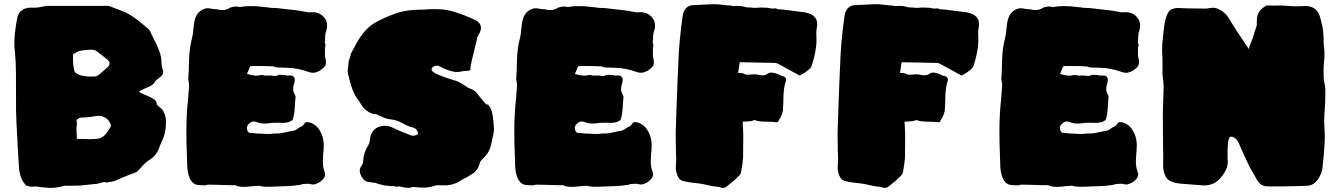

<svg xmlns="http://www.w3.org/2000/svg" viewBox="-20 -873 6434 922"><path d="M224.6 29.3Q208.5 29.3 191.9 26.9Q180.7 25.4 169.4 24.9Q165 24.4 160.2 23.4Q155.3 22.5 147 22.5Q138.7 23.9 133.3 23.9Q121.1 23.9 111.3 19H105L101.6 12.7Q93.3 5.4 87.4 -6.8Q74.7 -32.7 71.8 -60.5Q64.5 -167 59.6 -273.9Q58.6 -283.7 58.6 -293.9Q58.6 -313 57.1 -332Q56.6 -383.8 56.6 -522.5Q56.6 -575.2 51.3 -627.4Q48.8 -647.5 48.8 -666.5Q48.8 -708.5 61.5 -780.8Q66.4 -811.5 86.9 -824.7Q104 -836.4 128.4 -836.4L141.6 -835.9Q161.6 -835.9 182.1 -840.8Q192.4 -843.3 202.1 -844.7H502.4Q561 -822.8 581.5 -814Q620.6 -796.4 676.3 -747.6Q679.2 -744.6 684.6 -740.7Q695.8 -732.9 701.2 -722.2Q710 -702.1 720.2 -683.1Q734.4 -655.8 745.1 -627.7Q755.9 -599.6 755.9 -566.4Q755.9 -552.2 760.7 -540.5Q764.2 -533.7 764.2 -527.8Q764.2 -513.2 741.7 -496.6Q724.6 -485.8 722.2 -477.1Q718.3 -465.3 678.2 -449.2Q655.8 -439.9 646.5 -432.6Q656.7 -425.3 677.7 -417Q698.7 -408.7 715.8 -398.7Q732.9 -388.7 732.9 -373.5Q732.9 -367.7 749.5 -356Q756.3 -350.6 759.8 -346.2Q777.3 -318.8 777.3 -290Q777.3 -233.4 755.9 -191.4Q749 -176.8 743.7 -161.6Q730 -123 693.4 -102.5Q672.4 -87.4 655.3 -66.4Q638.7 -47.9 634.3 -46.4Q571.3 -22.5 540 -8.3Q522.9 0.5 505.4 0.5Q499 3.4 492.2 3.4L479.5 1L447.8 9.3Q398.4 15.1 368.7 17.6Q346.7 19 289.6 19Q253.4 29.3 224.6 29.3ZM430.7 -505.4Q444.8 -505.9 456.5 -515.1Q474.6 -531.7 493.2 -546.9Q505.9 -557.6 505.9 -568.4Q505.9 -579.1 492.7 -589.4Q470.7 -606 449.2 -623.5Q435.5 -634.3 422.4 -634.3Q382.8 -634.3 356.4 -626.5Q330.6 -613.3 330.6 -610.4V-586.4Q330.6 -557.6 337.9 -530.8Q343.3 -518.1 367.7 -511.2Q390.1 -505.4 414.6 -505.4ZM408.7 -204.6Q430.2 -204.6 450.7 -207Q471.2 -210.9 484.4 -225.6Q497.6 -240.2 507.3 -257.8Q512.7 -266.6 512.7 -268.1L511.7 -274.4Q503.9 -298.3 482.4 -309.6Q467.8 -316.9 452.1 -316.9Q443.8 -316.9 435.5 -314.9Q408.2 -309.1 379.9 -309.1Q360.4 -309.1 352.5 -301.3Q347.7 -296.9 347.7 -290.5Q347.7 -286.6 349.6 -281.7Q347.2 -266.1 347.2 -251Q347.2 -235.4 349.1 -220.2Q348.6 -218.8 348.6 -216.8L349.1 -206.1Q365.7 -206.1 381.8 -205.6Q395.5 -204.6 408.7 -204.6Z M1198.7 20.5Q1170.9 24.4 1150.9 24.4Q1127 24.4 1114.7 18.6Q1108.9 15.6 1103.5 15.6Q1100.1 15.6 1097.2 16.6L1010.3 14.2Q997.6 13.7 984.9 13.7Q974.6 13.7 964.8 17.1Q950.7 16.1 939 16.1Q886.2 16.1 879.4 -69.3L877.9 -115.2Q875 -180.7 875 -246.6Q875 -319.8 882.8 -393.6L888.2 -461.9Q888.2 -471.2 886.2 -480.2Q884.3 -489.3 884.3 -497.1V-500.5Q887.2 -532.7 887.2 -565.4Q888.7 -642.6 901.4 -686.5Q907.2 -710 908.7 -734.4L912.1 -761.7Q920.9 -823.7 973.1 -833.5Q982.4 -833.5 993.2 -831.5Q1007.3 -828.6 1020.5 -828.6Q1035.2 -824.7 1047.9 -824.7Q1065.4 -824.7 1078.6 -832.5Q1083.5 -836.4 1094.2 -838.9L1099.6 -839.8Q1106.4 -841.8 1113.8 -841.8Q1122.6 -841.8 1131.8 -838.9Q1154.8 -843.8 1185.1 -843.8Q1216.3 -843.8 1255.4 -838.4Q1266.1 -838.4 1278.3 -835.4Q1301.3 -835.4 1324.7 -832.5Q1350.6 -830.1 1414.1 -822.3Q1460.9 -813.5 1466.8 -813.5L1481 -814.5Q1514.6 -814.5 1535.2 -791Q1550.8 -773.9 1550.8 -750.5Q1550.8 -738.8 1546.9 -725.6Q1541.5 -712.4 1541.5 -699.2Q1541.5 -683.6 1539.6 -668.5Q1543 -662.1 1543 -652.8Q1543 -647.9 1540.5 -645.5V-612.3Q1540.5 -601.6 1543 -591.1Q1545.4 -580.6 1545.4 -572.3Q1545.4 -557.1 1531 -544.9Q1516.6 -532.7 1504.6 -528.1Q1492.7 -523.4 1483.9 -523.4Q1475.1 -523.4 1465.8 -526.4Q1405.8 -547.4 1360.4 -547.4Q1341.3 -547.4 1321.8 -548.8L1317.4 -548.3Q1307.6 -548.3 1297.4 -553.2Q1280.3 -556.2 1212.4 -556.2L1184.6 -555.7Q1182.1 -555.2 1179.9 -551.3Q1177.7 -547.4 1173.1 -534.7Q1168.5 -522 1166 -517.6Q1194.3 -509.8 1210 -509.8Q1220.7 -509.8 1231.4 -512.2Q1234.9 -513.2 1238.8 -513.2Q1246.6 -509.8 1262.2 -509.8Q1269.5 -509.8 1279.3 -510.7Q1292.5 -508.3 1298.3 -508.3H1302.7Q1309.6 -508.3 1316.9 -513.2Q1321.8 -513.7 1326.7 -513.7Q1343.3 -513.7 1361.8 -509.8Q1367.2 -510.7 1371.6 -510.7Q1395.5 -510.7 1395.5 -488.8Q1395.5 -479 1391.6 -467.8Q1387.7 -456.5 1387.7 -446.3Q1387.7 -432.6 1395 -419.9Q1399.4 -413.6 1399.4 -406.7Q1397 -388.7 1396.5 -370.6Q1395.5 -349.1 1392.6 -328.1Q1389.6 -307.1 1384.8 -296.9Q1374 -288.1 1360.8 -285.4Q1347.7 -282.7 1343.3 -282.7Q1328.1 -282.7 1315.4 -283.7Q1301.8 -283.2 1292.5 -283.2Q1284.7 -283.2 1276.4 -281.7Q1265.1 -279.8 1249.5 -279.8Q1226.6 -279.8 1212.9 -287.1Q1205.6 -289.6 1198.2 -289.6Q1188.5 -289.6 1179.7 -282.2Q1165.5 -272 1165.5 -258.8Q1165.5 -252.9 1168 -246.1Q1172.4 -236.3 1177.5 -235.4Q1182.6 -234.4 1186.5 -234.4Q1193.4 -234.4 1200.7 -233.2Q1208 -231.9 1216.8 -231.9Q1232.9 -231.9 1244.9 -230.7Q1256.8 -229.5 1264.6 -229.5Q1278.8 -229.5 1297.9 -231.9Q1308.6 -232.4 1312 -232.4L1314.5 -231.9Q1329.6 -232.4 1349.1 -237.3Q1368.7 -242.2 1392.1 -245.6Q1400.4 -249 1409.9 -255.6Q1419.4 -262.2 1428.2 -266.4Q1437 -270.5 1443.4 -281.7Q1446.3 -286.6 1453.6 -286.6Q1466.8 -286.6 1483.4 -278.3Q1496.1 -271.5 1503.9 -262.2Q1534.7 -225.6 1534.7 -174.8Q1534.2 -154.3 1532.2 -133.3Q1530.3 -115.2 1530.3 -96.7Q1530.3 -68.8 1539.6 -45.9Q1541.5 -40.5 1541.5 -35.6Q1541.5 -22.5 1528.8 -9.8Q1512.2 7.3 1487.3 13.2Q1475.1 12.7 1462.9 9.3Q1448.7 10.3 1439.5 10.3Q1430.2 10.3 1421.9 14.6Q1401.9 17.1 1390.4 18.6Q1378.9 20 1376 20Q1358.4 20 1322.5 22Q1286.6 23.9 1264.2 23.9Q1248 23.9 1230.5 21Q1227.1 19 1222.2 19Q1212.9 19 1198.7 20.5Z M1941.4 29.3Q1926.8 29.3 1899.4 22.5L1896 22Q1891.1 22 1885.7 24.4Q1873 20 1867.2 20Q1862.8 20 1858.9 21.5Q1850.1 19 1842.3 19Q1827.1 19 1813 14.2L1799.3 11.2Q1782.7 3.9 1773.9 3.9L1768.1 4.4Q1761.2 1.5 1754.9 1.5Q1732.9 1.5 1720.2 -19Q1707.5 -37.6 1707.5 -53.2Q1707.5 -65.4 1716.3 -77.6Q1722.7 -85.9 1723.6 -96.2Q1724.6 -137.7 1747.6 -174.3Q1755.4 -187 1756.8 -204.1Q1757.8 -213.4 1760.3 -222.7Q1777.3 -269 1829.6 -269Q1844.7 -269 1859.4 -262.7Q1907.2 -239.7 1957 -221.7Q1959 -221.2 1961.9 -221.2Q1976.6 -221.2 1985.8 -228.5Q1986.8 -229.5 1986.8 -231.9Q1986.8 -235.4 1985.4 -241.7Q1975.6 -258.3 1965.8 -259.8Q1939.9 -265.6 1917 -279.3Q1882.8 -298.3 1855.5 -299.8Q1834.5 -301.8 1814 -312.5Q1805.2 -316.9 1795.9 -320.3Q1788.1 -325.2 1785.6 -325.2L1777.3 -324.7Q1754.9 -329.6 1742.2 -341.3Q1726.6 -350.1 1715.8 -369.6Q1709 -380.9 1701.7 -390.6Q1681.6 -417 1671.4 -446.8Q1661.1 -476.6 1652.8 -511.7Q1649.9 -522.5 1649.9 -529.8Q1649.9 -548.8 1652.3 -557.6Q1652.8 -578.1 1658.2 -590.1Q1663.6 -602.1 1664.6 -614.7Q1675.8 -636.7 1692.9 -667Q1733.4 -738.3 1783.2 -765.1Q1827.6 -789.6 1874.8 -806.6Q1921.9 -823.7 1974.1 -825.7L2014.6 -827.1Q2040.5 -829.1 2066.4 -829.1Q2085 -829.1 2103.5 -828.1Q2143.1 -823.7 2181.2 -809.6Q2210.9 -800.3 2235.8 -788.6L2257.3 -779.3Q2289.6 -764.6 2289.6 -739.3Q2289.6 -726.6 2281.2 -710.9Q2275.9 -703.6 2273.4 -697.3Q2239.3 -559.1 2239.3 -552.2L2239.7 -546.9Q2239.7 -537.6 2236.8 -535.6Q2231 -532.7 2220.2 -532.7Q2210.9 -532.7 2205.6 -531.7Q2189.5 -527.3 2174.3 -527.3Q2141.6 -527.3 2086.4 -556.2Q2082 -557.6 2077.1 -557.6Q2066.4 -557.6 2055.2 -548.3L2051.8 -539.1L2055.7 -532.7Q2065.9 -516.1 2158.2 -488.3Q2183.6 -482.4 2215.3 -460Q2225.6 -452.1 2236.3 -448.2Q2256.8 -440.9 2267.1 -429.2Q2306.2 -378.9 2315.4 -371.6Q2320.8 -371.6 2325.2 -369.6Q2338.9 -349.1 2339.4 -345.7Q2348.1 -320.8 2352.1 -254.4Q2351.6 -233.9 2345.7 -212.9Q2342.8 -201.7 2340.8 -190.4Q2334.5 -144 2299.8 -112.3Q2287.1 -100.6 2284.7 -92.3Q2276.4 -57.1 2252.2 -40.5Q2228 -23.9 2195.3 -8.3L2180.7 1.5Q2147.5 17.1 2119.1 17.1L2083 16.6Q2075.2 16.6 2068.4 18.6Q2039.6 27.8 2020 27.8L1989.7 27.3Q1985.8 25.9 1981.4 25.9Q1977.1 25.9 1961.9 24.9Q1951.2 28.3 1941.4 29.3Z M2773.4 20.5Q2745.6 24.4 2725.6 24.4Q2701.7 24.4 2689.5 18.6Q2683.6 15.6 2678.2 15.6Q2674.8 15.6 2671.9 16.6L2585 14.2Q2572.3 13.7 2559.6 13.7Q2549.3 13.7 2539.6 17.1Q2525.4 16.1 2513.7 16.1Q2460.9 16.1 2454.1 -69.3L2452.6 -115.2Q2449.7 -180.7 2449.7 -246.6Q2449.7 -319.8 2457.5 -393.6L2462.9 -461.9Q2462.9 -471.2 2460.9 -480.2Q2459 -489.3 2459 -497.1V-500.5Q2461.9 -532.7 2461.9 -565.4Q2463.4 -642.6 2476.1 -686.5Q2481.9 -710 2483.4 -734.4L2486.8 -761.7Q2495.6 -823.7 2547.9 -833.5Q2557.1 -833.5 2567.9 -831.5Q2582 -828.6 2595.2 -828.6Q2609.9 -824.7 2622.6 -824.7Q2640.1 -824.7 2653.3 -832.5Q2658.2 -836.4 2668.9 -838.9L2674.3 -839.8Q2681.2 -841.8 2688.5 -841.8Q2697.3 -841.8 2706.5 -838.9Q2729.5 -843.8 2759.8 -843.8Q2791 -843.8 2830.1 -838.4Q2840.8 -838.4 2853 -835.4Q2876 -835.4 2899.4 -832.5Q2925.3 -830.1 2988.8 -822.3Q3035.6 -813.5 3041.5 -813.5L3055.7 -814.5Q3089.4 -814.5 3109.9 -791Q3125.5 -773.9 3125.5 -750.5Q3125.5 -738.8 3121.6 -725.6Q3116.2 -712.4 3116.2 -699.2Q3116.2 -683.6 3114.3 -668.5Q3117.7 -662.1 3117.7 -652.8Q3117.7 -647.9 3115.2 -645.5V-612.3Q3115.2 -601.6 3117.7 -591.1Q3120.1 -580.6 3120.1 -572.3Q3120.1 -557.1 3105.7 -544.9Q3091.3 -532.7 3079.3 -528.1Q3067.4 -523.4 3058.6 -523.4Q3049.8 -523.4 3040.5 -526.4Q2980.5 -547.4 2935.1 -547.4Q2916 -547.4 2896.5 -548.8L2892.1 -548.3Q2882.3 -548.3 2872.1 -553.2Q2855 -556.2 2787.1 -556.2L2759.3 -555.7Q2756.8 -555.2 2754.6 -551.3Q2752.4 -547.4 2747.8 -534.7Q2743.2 -522 2740.7 -517.6Q2769 -509.8 2784.7 -509.8Q2795.4 -509.8 2806.2 -512.2Q2809.6 -513.2 2813.5 -513.2Q2821.3 -509.8 2836.9 -509.8Q2844.2 -509.8 2854 -510.7Q2867.2 -508.3 2873 -508.3H2877.4Q2884.3 -508.3 2891.6 -513.2Q2896.5 -513.7 2901.4 -513.7Q2918 -513.7 2936.5 -509.8Q2941.9 -510.7 2946.3 -510.7Q2970.2 -510.7 2970.2 -488.8Q2970.2 -479 2966.3 -467.8Q2962.4 -456.5 2962.4 -446.3Q2962.4 -432.6 2969.7 -419.9Q2974.1 -413.6 2974.1 -406.7Q2971.7 -388.7 2971.2 -370.6Q2970.2 -349.1 2967.3 -328.1Q2964.4 -307.1 2959.5 -296.9Q2948.7 -288.1 2935.5 -285.4Q2922.4 -282.7 2918 -282.7Q2902.8 -282.7 2890.1 -283.7Q2876.5 -283.2 2867.2 -283.2Q2859.4 -283.2 2851.1 -281.7Q2839.8 -279.8 2824.2 -279.8Q2801.3 -279.8 2787.6 -287.1Q2780.3 -289.6 2772.9 -289.6Q2763.2 -289.6 2754.4 -282.2Q2740.2 -272 2740.2 -258.8Q2740.2 -252.9 2742.7 -246.1Q2747.1 -236.3 2752.2 -235.4Q2757.3 -234.4 2761.2 -234.4Q2768.1 -234.4 2775.4 -233.2Q2782.7 -231.9 2791.5 -231.9Q2807.6 -231.9 2819.6 -230.7Q2831.5 -229.5 2839.4 -229.5Q2853.5 -229.5 2872.6 -231.9Q2883.3 -232.4 2886.7 -232.4L2889.2 -231.9Q2904.3 -232.4 2923.8 -237.3Q2943.4 -242.2 2966.8 -245.6Q2975.1 -249 2984.6 -255.6Q2994.1 -262.2 3002.9 -266.4Q3011.7 -270.5 3018.1 -281.7Q3021 -286.6 3028.3 -286.6Q3041.5 -286.6 3058.1 -278.3Q3070.8 -271.5 3078.6 -262.2Q3109.4 -225.6 3109.4 -174.8Q3108.9 -154.3 3106.9 -133.3Q3105 -115.2 3105 -96.7Q3105 -68.8 3114.3 -45.9Q3116.2 -40.5 3116.2 -35.6Q3116.2 -22.5 3103.5 -9.8Q3086.9 7.3 3062 13.2Q3049.8 12.7 3037.6 9.3Q3023.4 10.3 3014.2 10.3Q3004.9 10.3 2996.6 14.6Q2976.6 17.1 2965.1 18.6Q2953.6 20 2950.7 20Q2933.1 20 2897.2 22Q2861.3 23.9 2838.9 23.9Q2822.8 23.9 2805.2 21Q2801.8 19 2796.9 19Q2787.6 19 2773.4 20.5Z M3452.6 29.3Q3445.3 29.3 3435.5 25.9Q3434.1 24.4 3429.9 24.4Q3425.8 24.4 3420.4 23.2Q3415 22 3407.7 22Q3388.7 18.6 3351.1 10.3L3332 7.3Q3290 3.9 3256.3 -4.9Q3240.2 -10.7 3232.7 -31.2Q3225.1 -51.8 3225.1 -68.4Q3225.1 -75.2 3226.1 -81.5Q3227.1 -92.3 3227.1 -111.8Q3226.1 -124.5 3224.6 -232.4Q3224.6 -242.7 3229 -361.3Q3233.4 -491.2 3239.7 -620.6Q3245.6 -709 3258.3 -796.9Q3266.6 -848.6 3313.5 -848.6Q3324.7 -848.6 3360.6 -850.8Q3396.5 -853 3409.7 -853Q3424.8 -853 3451.2 -849.6Q3474.6 -846.7 3486.3 -846.7Q3491.7 -846.7 3496.6 -843.8Q3509.8 -844.7 3522.9 -844.7Q3539.1 -844.7 3554.7 -840.8Q3561 -837.4 3571.5 -837.4Q3582 -837.4 3606.4 -835Q3622.1 -836.9 3637.7 -836.9L3668.5 -835.4Q3678.7 -832 3690.4 -832Q3696.3 -832 3699.7 -832.5Q3703.1 -833 3703.6 -833Q3709 -833 3713.9 -828.6Q3735.4 -828.6 3808.1 -818.4Q3817.9 -817.4 3827.1 -815.9Q3904.3 -809.6 3904.3 -756.8Q3904.3 -748 3901.9 -737.8Q3899.9 -725.6 3899.9 -712.9Q3899.9 -705.6 3900.4 -697.8Q3900.9 -689.9 3900.9 -681.6Q3900.9 -627.4 3877.4 -556.2Q3874 -545.4 3855 -531.7Q3842.3 -521 3830.1 -515.6L3819.8 -510.3L3715.8 -566.9Q3714.8 -566.9 3714.4 -567.4Q3710 -569.8 3705.1 -570.8L3532.2 -574.2L3530.8 -565.4Q3527.8 -541.5 3524.4 -522.5L3534.2 -522.9Q3546.4 -522.9 3562.5 -514.2Q3584 -514.2 3599.1 -516.1Q3614.7 -516.1 3624 -513.7Q3633.3 -511.2 3642.6 -511.2Q3656.7 -511.2 3668.5 -520.5Q3674.3 -524.4 3683.6 -524.4Q3703.1 -524.4 3729 -510.3Q3752.4 -506.3 3754.4 -493.7Q3754.4 -486.8 3753.9 -484.4Q3741.7 -452.6 3741.7 -385.7Q3741.2 -364.7 3739.7 -343.3Q3735.8 -319.8 3721.2 -297.4L3715.8 -287.6Q3714.8 -286.1 3707.5 -286.1Q3700.7 -286.1 3694.8 -287.6Q3661.6 -288.1 3646 -289.1Q3621.6 -289.6 3602.5 -296.9Q3590.3 -290 3568.4 -290Q3558.1 -290 3546.4 -288.6L3549.3 -230Q3548.8 -219.2 3548.8 -177.2Q3548.8 -135.3 3548.3 -114.3Q3545.9 -86.4 3541 -59.1Q3539.6 -51.8 3538.1 -44.2Q3536.6 -36.6 3531.2 -31.5Q3525.9 -26.4 3520 -20.5Q3502.9 -2.4 3482.4 12.2Q3478.5 14.6 3475.1 18.1Q3462.9 29.3 3452.6 29.3Z M4230 29.3Q4222.7 29.3 4212.9 25.9Q4211.4 24.4 4207.3 24.4Q4203.1 24.4 4197.8 23.2Q4192.4 22 4185.1 22Q4166 18.6 4128.4 10.3L4109.4 7.3Q4067.4 3.9 4033.7 -4.9Q4017.6 -10.7 4010 -31.2Q4002.4 -51.8 4002.4 -68.4Q4002.4 -75.2 4003.4 -81.5Q4004.4 -92.3 4004.4 -111.8Q4003.4 -124.5 4002 -232.4Q4002 -242.7 4006.3 -361.3Q4010.7 -491.2 4017.1 -620.6Q4022.9 -709 4035.6 -796.9Q4043.9 -848.6 4090.8 -848.6Q4102.1 -848.6 4137.9 -850.8Q4173.8 -853 4187 -853Q4202.1 -853 4228.5 -849.6Q4252 -846.7 4263.7 -846.7Q4269 -846.7 4273.9 -843.8Q4287.1 -844.7 4300.3 -844.7Q4316.4 -844.7 4332 -840.8Q4338.4 -837.4 4348.9 -837.4Q4359.4 -837.4 4383.8 -835Q4399.4 -836.9 4415 -836.9L4445.8 -835.4Q4456.1 -832 4467.8 -832Q4473.6 -832 4477.1 -832.5Q4480.5 -833 4481 -833Q4486.3 -833 4491.2 -828.6Q4512.7 -828.6 4585.4 -818.4Q4595.2 -817.4 4604.5 -815.9Q4681.6 -809.6 4681.6 -756.8Q4681.6 -748 4679.2 -737.8Q4677.2 -725.6 4677.2 -712.9Q4677.2 -705.6 4677.7 -697.8Q4678.2 -689.9 4678.2 -681.6Q4678.2 -627.4 4654.8 -556.2Q4651.4 -545.4 4632.3 -531.7Q4619.6 -521 4607.4 -515.6L4597.2 -510.3L4493.2 -566.9Q4492.2 -566.9 4491.7 -567.4Q4487.3 -569.8 4482.4 -570.8L4309.6 -574.2L4308.1 -565.4Q4305.2 -541.5 4301.8 -522.5L4311.5 -522.9Q4323.7 -522.9 4339.8 -514.2Q4361.3 -514.2 4376.5 -516.1Q4392.1 -516.1 4401.4 -513.7Q4410.6 -511.2 4419.9 -511.2Q4434.1 -511.2 4445.8 -520.5Q4451.7 -524.4 4460.9 -524.4Q4480.5 -524.4 4506.3 -510.3Q4529.8 -506.3 4531.7 -493.7Q4531.7 -486.8 4531.2 -484.4Q4519 -452.6 4519 -385.7Q4518.6 -364.7 4517.1 -343.3Q4513.2 -319.8 4498.5 -297.4L4493.2 -287.6Q4492.2 -286.1 4484.9 -286.1Q4478 -286.1 4472.2 -287.6Q4439 -288.1 4423.3 -289.1Q4398.9 -289.6 4379.9 -296.9Q4367.7 -290 4345.7 -290Q4335.4 -290 4323.7 -288.6L4326.7 -230Q4326.2 -219.2 4326.2 -177.2Q4326.2 -135.3 4325.7 -114.3Q4323.2 -86.4 4318.4 -59.1Q4316.9 -51.8 4315.4 -44.2Q4314 -36.6 4308.6 -31.5Q4303.2 -26.4 4297.4 -20.5Q4280.3 -2.4 4259.8 12.2Q4255.9 14.6 4252.4 18.1Q4240.2 29.3 4230 29.3Z M5103 20.5Q5075.2 24.4 5055.2 24.4Q5031.2 24.4 5019 18.6Q5013.2 15.6 5007.8 15.6Q5004.4 15.6 5001.5 16.6L4914.6 14.2Q4901.9 13.7 4889.2 13.7Q4878.9 13.7 4869.1 17.1Q4855 16.1 4843.3 16.1Q4790.5 16.1 4783.7 -69.3L4782.2 -115.2Q4779.3 -180.7 4779.3 -246.6Q4779.3 -319.8 4787.1 -393.6L4792.5 -461.9Q4792.5 -471.2 4790.5 -480.2Q4788.6 -489.3 4788.6 -497.1V-500.5Q4791.5 -532.7 4791.5 -565.4Q4793 -642.6 4805.7 -686.5Q4811.5 -710 4813 -734.4L4816.4 -761.7Q4825.2 -823.7 4877.4 -833.5Q4886.7 -833.5 4897.5 -831.5Q4911.6 -828.6 4924.8 -828.6Q4939.5 -824.7 4952.1 -824.7Q4969.7 -824.7 4982.9 -832.5Q4987.8 -836.4 4998.5 -838.9L5003.9 -839.8Q5010.7 -841.8 5018.1 -841.8Q5026.9 -841.8 5036.1 -838.9Q5059.1 -843.8 5089.4 -843.8Q5120.6 -843.8 5159.7 -838.4Q5170.4 -838.4 5182.6 -835.4Q5205.6 -835.4 5229 -832.5Q5254.9 -830.1 5318.4 -822.3Q5365.2 -813.5 5371.1 -813.5L5385.3 -814.5Q5418.9 -814.5 5439.5 -791Q5455.1 -773.9 5455.1 -750.5Q5455.1 -738.8 5451.2 -725.6Q5445.8 -712.4 5445.8 -699.2Q5445.8 -683.6 5443.8 -668.5Q5447.3 -662.1 5447.3 -652.8Q5447.3 -647.9 5444.8 -645.5V-612.3Q5444.8 -601.6 5447.3 -591.1Q5449.7 -580.6 5449.7 -572.3Q5449.7 -557.1 5435.3 -544.9Q5420.9 -532.7 5408.9 -528.1Q5397 -523.4 5388.2 -523.4Q5379.4 -523.4 5370.1 -526.4Q5310.1 -547.4 5264.6 -547.4Q5245.6 -547.4 5226.1 -548.8L5221.7 -548.3Q5211.9 -548.3 5201.7 -553.2Q5184.6 -556.2 5116.7 -556.2L5088.9 -555.7Q5086.4 -555.2 5084.2 -551.3Q5082 -547.4 5077.4 -534.7Q5072.8 -522 5070.3 -517.6Q5098.6 -509.8 5114.3 -509.8Q5125 -509.8 5135.7 -512.2Q5139.2 -513.2 5143.1 -513.2Q5150.9 -509.8 5166.5 -509.8Q5173.8 -509.8 5183.6 -510.7Q5196.8 -508.3 5202.6 -508.3H5207Q5213.9 -508.3 5221.2 -513.2Q5226.1 -513.7 5231 -513.7Q5247.6 -513.7 5266.1 -509.8Q5271.5 -510.7 5275.9 -510.7Q5299.8 -510.7 5299.8 -488.8Q5299.8 -479 5295.9 -467.8Q5292 -456.5 5292 -446.3Q5292 -432.6 5299.3 -419.9Q5303.7 -413.6 5303.7 -406.7Q5301.3 -388.7 5300.8 -370.6Q5299.8 -349.1 5296.9 -328.1Q5293.9 -307.1 5289.1 -296.9Q5278.3 -288.1 5265.1 -285.4Q5252 -282.7 5247.6 -282.7Q5232.4 -282.7 5219.7 -283.7Q5206.1 -283.2 5196.8 -283.2Q5189 -283.2 5180.7 -281.7Q5169.4 -279.8 5153.8 -279.8Q5130.9 -279.8 5117.2 -287.1Q5109.9 -289.6 5102.5 -289.6Q5092.8 -289.6 5084 -282.2Q5069.8 -272 5069.8 -258.8Q5069.8 -252.9 5072.3 -246.1Q5076.7 -236.3 5081.8 -235.4Q5086.9 -234.4 5090.8 -234.4Q5097.7 -234.4 5105 -233.2Q5112.3 -231.9 5121.1 -231.9Q5137.2 -231.9 5149.2 -230.7Q5161.1 -229.5 5168.9 -229.5Q5183.1 -229.5 5202.1 -231.9Q5212.9 -232.4 5216.3 -232.4L5218.8 -231.9Q5233.9 -232.4 5253.4 -237.3Q5272.9 -242.2 5296.4 -245.6Q5304.7 -249 5314.2 -255.6Q5323.7 -262.2 5332.5 -266.4Q5341.3 -270.5 5347.7 -281.7Q5350.6 -286.6 5357.9 -286.6Q5371.1 -286.6 5387.7 -278.3Q5400.4 -271.5 5408.2 -262.2Q5439 -225.6 5439 -174.8Q5438.5 -154.3 5436.5 -133.3Q5434.6 -115.2 5434.6 -96.7Q5434.6 -68.8 5443.8 -45.9Q5445.8 -40.5 5445.8 -35.6Q5445.8 -22.5 5433.1 -9.8Q5416.5 7.3 5391.6 13.2Q5379.4 12.7 5367.2 9.3Q5353 10.3 5343.8 10.3Q5334.5 10.3 5326.2 14.6Q5306.2 17.1 5294.7 18.6Q5283.2 20 5280.3 20Q5262.7 20 5226.8 22Q5190.9 23.9 5168.5 23.9Q5152.3 23.9 5134.8 21Q5131.3 19 5126.5 19Q5117.2 19 5103 20.5Z M6150.4 22H6065.4Q6031.2 22 6011.2 -18.1Q6003.4 -33.2 5994.1 -47.9Q5980 -70.3 5952.6 -131.3Q5942.9 -154.3 5932.6 -176.8Q5916 -216.8 5891.1 -216.8Q5874.5 -216.8 5874.5 -132.8Q5874.5 -115.2 5876 -97.2Q5876 -60.1 5844.2 -22.5Q5814 17.6 5760.3 17.6Q5700.7 12.2 5642.1 8.3Q5596.7 2.9 5581.1 -19.8Q5565.4 -42.5 5565.4 -79.6L5565.9 -124Q5565.9 -163.6 5564.9 -203.1Q5564 -255.9 5564 -309.1Q5564 -347.2 5565.9 -385.7Q5567.4 -419.4 5567.9 -453.1Q5567.4 -482.9 5562.5 -513.2L5562 -523.9L5562.5 -537.1L5562 -599.1Q5560.5 -617.7 5560.5 -635.7Q5560.5 -664.1 5564.5 -691.9L5566.9 -717.3Q5575.7 -816.9 5607.4 -829.1Q5623.5 -835 5638.7 -835Q5645.5 -835 5652.8 -834Q5665 -832.5 5743.7 -832L5763.7 -831.5Q5777.8 -831.5 5790.5 -834.5Q5796.9 -835.9 5803.7 -835.9Q5821.3 -835.9 5839.8 -825.2Q5865.2 -810.5 5878.4 -789.1Q5909.7 -736.8 5945.8 -684.1Q5961.4 -661.1 5977.1 -637.2L5979.5 -649.4Q5998 -693.4 6000.7 -705.8Q6003.4 -718.3 6009.5 -733.9Q6015.6 -749.5 6015.6 -755.4L6015.1 -768.1Q6015.1 -786.1 6019.5 -801.3Q6027.8 -827.6 6060.1 -845.7Q6063.5 -847.2 6069.3 -847.2Q6072.3 -847.2 6076.7 -846.7Q6081.1 -846.2 6094.7 -846.2L6130.9 -846.7Q6150.4 -845.2 6158.7 -845.2Q6167 -845.2 6176.3 -844Q6185.5 -842.8 6195.3 -842.8Q6223.6 -842.8 6250.5 -844.2Q6307.1 -842.3 6319.8 -787.6Q6322.3 -776.9 6325.7 -765.6Q6336.4 -733.4 6336.4 -662.1Q6340.3 -637.2 6340.3 -613.8Q6340.3 -595.7 6338.1 -576.7Q6335.9 -557.6 6335.9 -537.6L6336.4 -501.5Q6336.4 -492.2 6340.3 -473.6Q6344.2 -455.1 6344.7 -436.5Q6344.7 -378.4 6339.8 -320.3Q6338.9 -306.6 6338.9 -292.5Q6338.9 -272.9 6340.3 -254.2Q6341.8 -235.4 6341.8 -217.3Q6341.8 -184.1 6338.4 -150.4Q6336.4 -131.3 6335.4 -112.3Q6335 -103 6333.5 -94.2Q6331.1 -82 6331.1 -69.3Q6329.6 -42 6308.3 -11.5Q6287.1 19 6255.4 19Q6221.7 21 6188 21Q6169.4 21 6150.4 22Z"/></svg>

Font: Kaph
Style: Regular
Weight: 400
Designer: GGBotNet
Foundry: f0n7.com
Version: 1.10